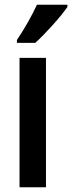

<svg xmlns="http://www.w3.org/2000/svg" viewBox="-20 -786 303 806"><path d="M263 -757V-766H135C114 -721 87 -672 51 -618V-606H128C172 -646 237 -718 263 -757ZM173 0V-543H62V0Z"/></svg>

Font: Noto Sans Gujarati ExtraCondensed SemiBold
Style: Regular
Weight: 600
Width: 2
Designer: Jelle Bosma - Monotype Design Team, Universal Thirst
Foundry: Monotype Imaging Inc.
Version: Version 2.106